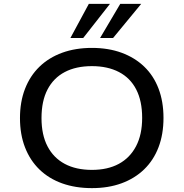

<svg xmlns="http://www.w3.org/2000/svg" viewBox="-20 -961 947 990"><path d="M454 9Q369 9 300.5 -15.5Q232 -40 183.5 -87Q135 -134 109 -201Q83 -268 83 -352Q83 -436 109 -503Q135 -570 183.5 -617Q232 -664 300.5 -689Q369 -714 454 -714Q539 -714 607 -689Q675 -664 723.5 -617.5Q772 -571 797.5 -504Q823 -437 823 -353Q823 -269 797.5 -202Q772 -135 723.5 -88Q675 -41 607 -16Q539 9 454 9ZM454 -85Q535 -85 592.5 -116Q650 -147 681.5 -207Q713 -267 713 -353Q713 -440 682.5 -499.5Q652 -559 593.5 -589.5Q535 -620 454 -620Q372 -620 314 -589.5Q256 -559 225 -499.5Q194 -440 194 -352Q194 -266 225 -206.5Q256 -147 314 -116Q372 -85 454 -85ZM343 -765 438 -941H547L409 -765ZM496 -765 600 -941H708L563 -765Z"/></svg>

Font: Nunito Sans 7pt SemiExpanded Medium
Style: Regular
Weight: 500
Width: 6
Designer: Vernon Adams
Foundry: Vernon Adams
Version: Version 3.101;gftools[0.9.27]